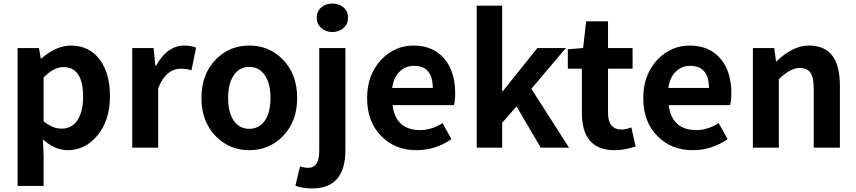

<svg xmlns="http://www.w3.org/2000/svg" viewBox="-20 -830 4813 1079"><path d="M79 -560H199L209 -502H213Q298 -574 378 -574Q481 -574 540 -496Q598 -419 598 -289Q598 -151 525 -66Q457 14 360 14Q288 14 221 -47L225 45V215H79ZM413 -151Q447 -199 447 -287Q447 -453 336 -453Q283 -453 225 -395V-149Q274 -107 327 -107Q381 -107 413 -151Z M723 -560H843L853 -461H857Q920 -574 1016 -574Q1053 -574 1082 -562L1056 -435Q1028 -444 998 -444Q912 -444 869 -334V0H723Z M1194 -63Q1112 -146 1112 -279Q1112 -414 1194 -497Q1270 -574 1381 -574Q1492 -574 1568 -497Q1650 -414 1650 -279Q1650 -146 1568 -63Q1491 14 1381 14Q1271 14 1194 -63ZM1469 -153Q1500 -199 1500 -279Q1500 -360 1469 -406Q1437 -454 1381 -454Q1325 -454 1293 -406Q1262 -360 1262 -279Q1262 -199 1293 -153Q1325 -106 1381 -106Q1437 -106 1469 -153Z M1640 214 1666 105Q1690 113 1712 113Q1774 113 1774 18V-560H1921V14Q1921 229 1734 229Q1681 229 1640 214ZM1785 -673Q1760 -695 1760 -730Q1760 -766 1785 -788Q1809 -810 1848 -810Q1886 -810 1911 -788Q1936 -766 1936 -730Q1936 -696 1911 -673Q1886 -650 1848 -650Q1810 -650 1785 -673Z M2124 -64Q2043 -144 2043 -279Q2043 -410 2123 -495Q2199 -574 2304 -574Q2416 -574 2479 -498Q2538 -426 2538 -306Q2538 -262 2531 -239H2186Q2204 -99 2341 -99Q2405 -99 2467 -138L2517 -48Q2427 14 2321 14Q2201 14 2124 -64ZM2412 -336Q2412 -460 2306 -460Q2260 -460 2227 -429Q2192 -395 2184 -336Z M2659 -798H2802V-318H2806L3000 -560H3160L2966 -331L3178 0H3019L2883 -232L2802 -140V0H2659Z M3250 -196V-444H3171V-553L3257 -560L3274 -710H3397V-560H3535V-444H3397V-196Q3397 -102 3473 -102Q3498 -102 3528 -114L3552 -7Q3489 14 3434 14Q3250 14 3250 -196Z M3676 -64Q3595 -144 3595 -279Q3595 -410 3675 -495Q3751 -574 3856 -574Q3968 -574 4031 -498Q4090 -426 4090 -306Q4090 -262 4083 -239H3738Q3756 -99 3893 -99Q3957 -99 4019 -138L4069 -48Q3979 14 3873 14Q3753 14 3676 -64ZM3964 -336Q3964 -460 3858 -460Q3812 -460 3779 -429Q3744 -395 3736 -336Z M4211 -560H4331L4341 -486H4345Q4435 -574 4527 -574Q4700 -574 4700 -349V0H4553V-331Q4553 -395 4534 -422Q4516 -448 4474 -448Q4422 -448 4357 -385V0H4211Z"/></svg>

Font: Noto Sans Tobesmart edit
Style: Bold
Weight: 700
Designer: Ryoko NISHIZUKA  (kana & ideographs); Paul D. Hunt (Latin, Greek & Cyrillic); Wenlong ZHANG  (bopomofo); Sandoll Communi
Foundry: Adobe Systems Incorporated
Version: Version 1.005 Oct 7, 2021